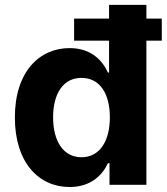

<svg xmlns="http://www.w3.org/2000/svg" viewBox="-20 -747 675 776"><path d="M633.9 -671.9H571.7V-727.3H420.8V-671.9H279.5V-582.7H420.8V-453.8H416.2C396 -498.2 352.3 -552.6 261 -552.6C141.3 -552.6 40.1 -459.5 40.1 -272C40.1 -89.5 137.1 8.9 261.4 8.9C349.4 8.9 395.2 -41.9 416.2 -87.4H422.6V0H571.7V-582.7H633.9ZM309.3 -111.5C235.1 -111.5 194.6 -177.6 194.6 -272.7C194.6 -367.2 234.4 -432.2 309.3 -432.2C382.8 -432.2 424 -370 424 -272.7C424 -175.4 382.1 -111.5 309.3 -111.5Z"/></svg>

Font: TID UI
Style: Bold
Weight: 700
Designer: The TID Project Authors
Foundry: Bakken & Bæck
Version: Version 1.001;hotconv 1.0.109;makeotfexe 2.5.65596